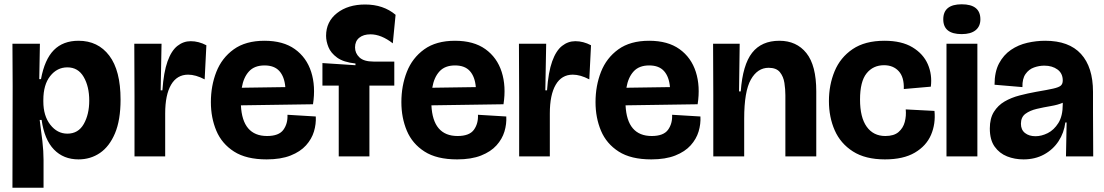

<svg xmlns="http://www.w3.org/2000/svg" viewBox="-20 -729 5148 895"><path d="M38 146 39 -327 38 -525H166L163 -360H171Q188 -452 231 -495.5Q274 -539 346 -539Q437 -539 489.5 -469.5Q542 -400 542 -265Q542 -169 516 -107.5Q490 -46 446 -16Q402 14 346 14Q276 14 231.5 -32Q187 -78 174 -170H165Q172 -120 177.5 -72Q183 -24 183 17V146ZM294 -106Q345 -106 370.5 -151Q396 -196 396 -260Q396 -326 370 -370.5Q344 -415 294 -415Q246 -415 214 -374.5Q182 -334 182 -263V-256Q182 -189 214.5 -147.5Q247 -106 294 -106Z M607 0V-277L606 -525H733L729 -308H737Q743 -393 761 -443Q779 -493 807 -515Q835 -537 869 -537Q906 -537 942 -518L934 -359Q892 -381 857 -381Q805 -381 777.5 -334Q750 -287 750 -200V0Z M1223 14Q1128 14 1071 -22.5Q1014 -59 988.5 -119.5Q963 -180 963 -253Q963 -329 988.5 -394Q1014 -459 1069.5 -499Q1125 -539 1213 -539Q1300 -539 1354.5 -500Q1409 -461 1430.5 -394Q1452 -327 1439 -243L1103 -238Q1110 -95 1225 -95Q1280 -95 1301 -124Q1322 -153 1320 -194L1452 -186Q1454 -151 1443.5 -116Q1433 -81 1406.5 -51.5Q1380 -22 1334.5 -4Q1289 14 1223 14ZM1213 -424Q1166 -424 1140.5 -396Q1115 -368 1107 -320L1310 -323Q1306 -371 1282.5 -397.5Q1259 -424 1213 -424Z M1559 0V-330H1483V-435L1637 -425V-433Q1581 -439 1551.5 -460.5Q1522 -482 1511 -509.5Q1500 -537 1500 -562Q1500 -628 1551 -668Q1602 -708 1682 -708Q1767 -708 1824 -660L1811 -527Q1757 -569 1707 -569Q1674 -569 1654.5 -553Q1635 -537 1635 -508Q1635 -481 1655.5 -461.5Q1676 -442 1721 -442H1818V-330H1702V0Z M2111 14Q2016 14 1959 -22.5Q1902 -59 1876.5 -119.5Q1851 -180 1851 -253Q1851 -329 1876.5 -394Q1902 -459 1957.5 -499Q2013 -539 2101 -539Q2188 -539 2242.5 -500Q2297 -461 2318.5 -394Q2340 -327 2327 -243L1991 -238Q1998 -95 2113 -95Q2168 -95 2189 -124Q2210 -153 2208 -194L2340 -186Q2342 -151 2331.5 -116Q2321 -81 2294.5 -51.5Q2268 -22 2222.5 -4Q2177 14 2111 14ZM2101 -424Q2054 -424 2028.5 -396Q2003 -368 1995 -320L2198 -323Q2194 -371 2170.5 -397.5Q2147 -424 2101 -424Z M2400 0V-277L2399 -525H2526L2522 -308H2530Q2536 -393 2554 -443Q2572 -493 2600 -515Q2628 -537 2662 -537Q2699 -537 2735 -518L2727 -359Q2685 -381 2650 -381Q2598 -381 2570.5 -334Q2543 -287 2543 -200V0Z M3016 14Q2921 14 2864 -22.5Q2807 -59 2781.5 -119.5Q2756 -180 2756 -253Q2756 -329 2781.5 -394Q2807 -459 2862.5 -499Q2918 -539 3006 -539Q3093 -539 3147.5 -500Q3202 -461 3223.5 -394Q3245 -327 3232 -243L2896 -238Q2903 -95 3018 -95Q3073 -95 3094 -124Q3115 -153 3113 -194L3245 -186Q3247 -151 3236.5 -116Q3226 -81 3199.5 -51.5Q3173 -22 3127.5 -4Q3082 14 3016 14ZM3006 -424Q2959 -424 2933.5 -396Q2908 -368 2900 -320L3103 -323Q3099 -371 3075.5 -397.5Q3052 -424 3006 -424Z M3305 0V-286L3304 -525H3428L3425 -303H3433Q3442 -427 3486 -483Q3530 -539 3613 -539Q3693 -539 3739 -481.5Q3785 -424 3785 -303V0H3641V-285Q3641 -313 3636.5 -342.5Q3632 -372 3615.5 -392.5Q3599 -413 3563 -413Q3511 -413 3480 -358Q3449 -303 3449 -176V0Z M4105 14Q4014 14 3956 -23Q3898 -60 3871 -121.5Q3844 -183 3844 -258Q3844 -333 3870.5 -397Q3897 -461 3954.5 -500Q4012 -539 4103 -539Q4183 -539 4233.5 -508.5Q4284 -478 4305 -429.5Q4326 -381 4319 -325L4193 -314Q4195 -369 4169.5 -397Q4144 -425 4101 -425Q4050 -425 4019.5 -387Q3989 -349 3989 -265Q3989 -182 4020 -138.5Q4051 -95 4107 -95Q4147 -95 4168.5 -113.5Q4190 -132 4197.5 -160.5Q4205 -189 4202 -219L4336 -212Q4342 -152 4320 -100.5Q4298 -49 4244.5 -17.5Q4191 14 4105 14Z M4392 0V-525H4536V0ZM4463 -570Q4377 -570 4377 -639Q4377 -709 4463 -709Q4550 -709 4550 -639Q4550 -606 4527.5 -588Q4505 -570 4463 -570Z M4751 14Q4710 14 4674.5 0Q4639 -14 4616.5 -45.5Q4594 -77 4594 -130Q4594 -177 4613 -207.5Q4632 -238 4663 -256Q4694 -274 4732.5 -284Q4771 -294 4810 -301Q4863 -310 4889.5 -316Q4916 -322 4925 -330Q4934 -338 4934 -354Q4934 -387 4909.5 -405Q4885 -423 4848 -423Q4824 -423 4800 -414.5Q4776 -406 4760.5 -384Q4745 -362 4746 -323L4616 -334Q4616 -394 4637 -433.5Q4658 -473 4692.5 -496.5Q4727 -520 4769 -529.5Q4811 -539 4852 -539Q4963 -539 5019 -477.5Q5075 -416 5075 -301V-206Q5075 -155 5075.5 -103Q5076 -51 5076 0H4949Q4950 -38 4950.5 -76.5Q4951 -115 4952 -158H4946Q4940 -110 4914.5 -71Q4889 -32 4847 -9Q4805 14 4751 14ZM4807 -94Q4835 -94 4864 -108.5Q4893 -123 4913.5 -155.5Q4934 -188 4934 -243V-250Q4911 -240 4878 -234.5Q4845 -229 4813 -221.5Q4781 -214 4760 -198.5Q4739 -183 4739 -152Q4739 -124 4758 -109Q4777 -94 4807 -94Z"/></svg>

Font: Bricolage Grotesque 48pt Bricolage Grotesque 48pt Regular
Style: Bold
Weight: 700
Designer: Mathieu Triay
Foundry: Atelier Triay
Version: Version 1.000; ttfautohint (v1.8.4.7-5d5b);gftools[0.9.32]